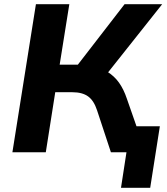

<svg xmlns="http://www.w3.org/2000/svg" viewBox="-20 -725 797 914"><path d="M556 169 582 0H527L546 -124H741L695 169ZM39 0 151 -705H310L264 -417H363L335 -397L573 -705H752L483 -366L416 -410Q459 -403 491.5 -383Q524 -363 546.5 -331.5Q569 -300 584 -255L673 0H508L442 -200Q427 -246 399.5 -266Q372 -286 324 -286H243L198 0Z"/></svg>

Font: Nunito Sans 10pt ExtraBold
Style: Italic
Weight: 800
Italic angle: -9°
Designer: Vernon Adams
Foundry: Vernon Adams
Version: Version 3.101;gftools[0.9.27]